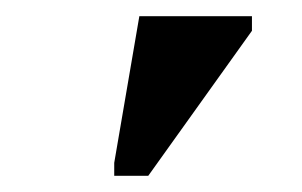

<svg xmlns="http://www.w3.org/2000/svg" viewBox="-20 -763 373 237"><path d="M121 -546V-562L152 -743H291V-725L163 -546Z"/></svg>

Font: Libra Serif Modern
Style: Bold
Weight: 700
Designer: Stefan Peev, Context Ltd
Foundry: Ascender Corporation
Version: Version 1.000